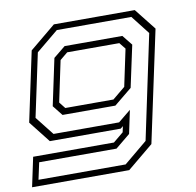

<svg xmlns="http://www.w3.org/2000/svg" viewBox="-94 -624 925 907"><g transform="rotate(-10 369.0 -170.0)"><path d="M-12.5 200 17.5 59H405L454 18.5L460 -10L448 0H108L27 -103L98 -437L222.5 -540H610.5L692 -437L578 97L453.5 200ZM23.5 170.5H441.5L553.5 77.5L659 -421.5L589 -511H231.5L125 -423L60.5 -120L131 -30.5H445.5L506 -80L482.5 31.5L412 89.5H41ZM188.5 -111.5 150 -160 197.5 -383.5 254.5 -430H531.5L570.5 -381.5L527.5 -181.5L442 -111.5ZM207 -141.5H438L498.5 -191.5L536 -368.5L511.5 -399H261.5L224.5 -368.5L183 -172Z"/></g></svg>

Font: Tourney Expanded Light
Style: Italic
Weight: 300
Width: 7
Italic angle: -12°
Designer: Tyler Finck
Foundry: Etcetera Type Co
Version: Version 1.010; ttfautohint (v1.8.3)